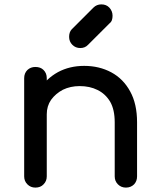

<svg xmlns="http://www.w3.org/2000/svg" viewBox="-20 -851 722 872"><path d="M551.8 1Q530.3 1 515.6 -13.7Q501 -28.3 501 -49.8Q501 -131.8 501 -295.9Q501 -352.5 480.5 -388.7Q459 -424.8 422.9 -442.4Q387.7 -460 341.8 -460Q299.8 -460 265.6 -443.4Q232.4 -425.8 211.9 -397.5Q192.4 -369.1 192.4 -332Q170.9 -332 128.9 -332Q128.9 -394.5 159.2 -444.3Q190.4 -494.1 243.2 -523.4Q295.9 -551.8 362.3 -551.8Q430.7 -551.8 485.4 -522.5Q540 -493.2 571.3 -435.5Q602.5 -378.9 602.5 -295.9Q602.5 -213.9 602.5 -49.8Q602.5 -28.3 588.9 -13.7Q574.2 1 551.8 1ZM140.6 1Q119.1 1 104.5 -13.7Q89.8 -28.3 89.8 -49.8Q89.8 -198.2 89.8 -496.1Q89.8 -518.6 104.5 -533.2Q119.1 -546.9 140.6 -546.9Q164.1 -546.9 177.7 -533.2Q192.4 -518.6 192.4 -496.1Q192.4 -347.7 192.4 -49.8Q192.4 -28.3 177.7 -13.7Q164.1 1 140.6 1ZM344.7 -632.8Q323.2 -632.8 308.6 -647.5Q293.9 -662.1 293.9 -683.6Q293.9 -705.1 305.7 -717.8Q338.9 -751 404.3 -816.4Q418.9 -831.1 440.4 -831.1Q462.9 -831.1 476.6 -816.4Q491.2 -800.8 491.2 -779.3Q491.2 -768.6 488.3 -759.8Q485.4 -751 476.6 -744.1Q444.3 -711.9 379.9 -647.5Q366.2 -632.8 344.7 -632.8Z"/></svg>

Font: Abed
Style: Bold
Weight: 700
Designer: Johan Aakerlund
Version: Version 3.105